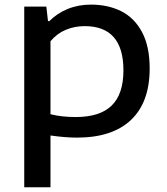

<svg xmlns="http://www.w3.org/2000/svg" viewBox="-20 -572 705 812"><path d="M82.5 -544H176L183 -482.5H188.5Q221 -515.5 266 -534Q311 -552.5 364.5 -552.5Q437 -552.5 492.8 -524.5Q548.5 -496.5 580.8 -436Q613 -375.5 613 -282.5Q613 -139.5 534 -64.8Q455 10 305.5 10Q256.5 10 193.5 1V220H82.5ZM502 -274.5Q502 -461.5 338 -461.5Q296 -461.5 258.5 -446Q221 -430.5 193.5 -397.5V-89Q240 -77 300 -77Q402.5 -77 452.2 -125.5Q502 -174 502 -274.5Z"/></svg>

Font: Encode Sans Expanded Medium
Style: Regular
Weight: 500
Width: 7
Designer: Multiple Designers
Foundry: Impallari Type
Version: Version 2.000